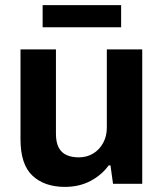

<svg xmlns="http://www.w3.org/2000/svg" viewBox="-20 -720 641 752"><path d="M234.2 12Q154.3 12 107.3 -31.8Q60.3 -75.6 60.3 -174.3V-526.4H199.1V-196.7Q199.1 -163 209.7 -142.4Q220.4 -121.9 240.4 -112.8Q260.5 -103.7 288.8 -103.7Q320 -103.7 344.8 -118.7Q369.6 -133.7 384 -160.2Q398.4 -186.6 398.4 -219.6V-526.4H537.1V0H422.7L412.7 -72.2H405.7Q378.2 -34.4 334.4 -11.2Q290.5 12 234.2 12ZM147 -613.3V-700H454.4V-613.3Z"/></svg>

Font: Archivo Variable SemiBold
Style: Regular
Weight: 600
Designer: Hector Gatti
Foundry: Omnibus-Type
Version: Version 2.001